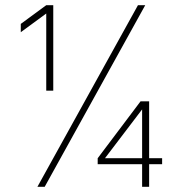

<svg xmlns="http://www.w3.org/2000/svg" viewBox="-20 -719 704 739"><path d="M158 -667 60 -595V-627L158 -699H185V-370H158ZM511 -699H539L152 0H124ZM527 -87H356V-110L521 -329H554V-110H604V-87H554V0H527ZM527 -110V-298L384 -110Z"/></svg>

Font: Prompt Thin
Style: Regular
Weight: 250
Designer: Katatrad Team
Foundry: CadsonDemak
Version: Version 1.001